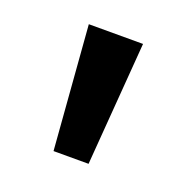

<svg xmlns="http://www.w3.org/2000/svg" viewBox="-62 -773 368 377"><g transform="rotate(20 121.5 -585.0)"><path d="M178.2 -713.9 158.2 -456.1H85L64.9 -713.9Z"/></g></svg>

Font: Sahel SemiBold FD
Style: SemiBold-FD
Weight: 600
Foundry: Saber Rastikerdar (saber.rastikerdar@gmail.com)
Version: Version 3.3.0